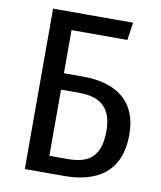

<svg xmlns="http://www.w3.org/2000/svg" viewBox="-83 -811 734 877"><g transform="rotate(10 283.5 -372.0)"><path d="M280 -462H192V-662H451L463 -744H92V0H273C431 0 535 -69 535 -237C535 -389 440 -462 280 -462ZM278 -79H192V-386H276C376 -386 429 -342 429 -235C429 -116 373 -79 278 -79Z"/></g></svg>

Font: Glow Sans SC Condensed Medium
Style: Regular
Weight: 600
Width: 3
Designer: Ryoko NISHIZUKA (kana, bopomofo & ideographs); Paul D. Hunt (Latin, Greek & Cyrillic); Sandoll Communications, Soo-young
Version: Version 0.93